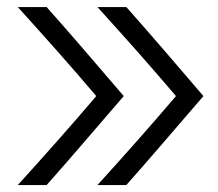

<svg xmlns="http://www.w3.org/2000/svg" viewBox="-20 -533 629 553"><path d="M31.2 -512.7H114.3Q164.6 -456.1 217.5 -394.8Q270.5 -333.5 336.4 -256.3Q270.5 -179.7 217.5 -118.2Q164.6 -56.6 114.3 0H31.2Q92.8 -67.9 147 -129.2Q201.2 -190.4 257.3 -256.3Q201.2 -322.3 147 -383.5Q92.8 -444.8 31.2 -512.7ZM260.7 -512.7H343.8Q394 -456.1 447 -394.8Q500 -333.5 565.9 -256.3Q500 -179.7 447 -118.2Q394 -56.6 343.8 0H260.7Q322.3 -67.9 376.5 -129.2Q430.7 -190.4 486.8 -256.3Q430.7 -322.3 376.5 -383.5Q322.3 -444.8 260.7 -512.7Z"/></svg>

Font: Kay Pho Du
Style: Regular
Weight: 400
Designer: Victor Gaultney, Khu Oo Reh
Foundry: SIL International
Version: Version 3.000